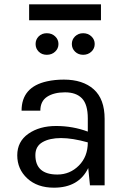

<svg xmlns="http://www.w3.org/2000/svg" viewBox="-20 -859 591 890"><path d="M115 -765V-839H448V-765ZM387 -249V-310Q387 -375 360 -403Q333 -431 281.5 -431Q230 -431 198.5 -410.5Q167 -390 167 -346H80Q80 -456 198 -482Q234 -490 276 -490Q364 -490 414.5 -445Q465 -400 465 -308V0H397L389 -80Q345 11 230 11Q153 11 106.5 -32Q60 -75 60 -139Q60 -203 111.5 -239Q163 -275 240 -275Q317 -275 387 -249ZM144 -140Q144 -50 246 -50Q304 -50 345.5 -91.5Q387 -133 387 -199Q316 -219 263 -219Q210 -219 177 -200Q144 -181 144 -140ZM159.5 -619.5Q145 -634 145 -655Q145 -676 159.5 -690.5Q174 -705 197 -705Q220 -705 235.5 -690.5Q251 -676 251 -655Q251 -634 235.5 -619.5Q220 -605 197 -605Q174 -605 159.5 -619.5ZM328 -619.5Q313 -634 313 -655Q313 -676 328 -690.5Q343 -705 365.5 -705Q388 -705 403.5 -690.5Q419 -676 419 -655Q419 -634 403.5 -619.5Q388 -605 365.5 -605Q343 -605 328 -619.5Z"/></svg>

Font: Karmilla
Style: Regular
Weight: 400
Designer: Jonathan Pinhorn
Version: Version 1.000